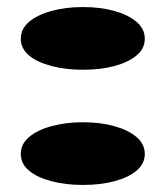

<svg xmlns="http://www.w3.org/2000/svg" viewBox="-20 -510 470 545"><path d="M215 -163Q265 -163 304.5 -152Q344 -141 367.5 -121Q391 -101 391 -73Q391 -45 367.5 -25.5Q344 -6 304.5 4.5Q265 15 215 15Q167 15 126.5 4.5Q86 -6 62.5 -25.5Q39 -45 39 -73Q39 -101 62.5 -121Q86 -141 126.5 -152Q167 -163 215 -163ZM215 -490Q265 -490 304.5 -479Q344 -468 367.5 -448Q391 -428 391 -400Q391 -372 367.5 -352.5Q344 -333 304.5 -322.5Q265 -312 215 -312Q167 -312 126.5 -322.5Q86 -333 62.5 -352.5Q39 -372 39 -400Q39 -428 62.5 -448Q86 -468 126.5 -479Q167 -490 215 -490Z"/></svg>

Font: Kalnia Expanded Medium
Style: Regular
Weight: 500
Width: 7
Designer: Frida Medrano
Foundry: Frida Medrano
Version: Version 1.105